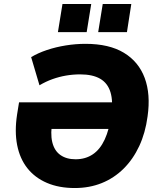

<svg xmlns="http://www.w3.org/2000/svg" viewBox="-20 -937 798 968"><path d="M357 11Q277 11 216.5 -15Q156 -41 118 -89Q80 -137 66.5 -205.5Q53 -274 66 -359L76 -421H596L576 -287H200L245 -330Q233 -264 243.5 -220.5Q254 -177 284.5 -155.5Q315 -134 361 -134Q411 -134 448 -159Q485 -184 508 -234Q531 -284 541 -356Q551 -426 537 -472Q523 -518 485 -540Q447 -562 384 -562Q348 -562 313 -556Q278 -550 244.5 -538Q211 -526 179 -507L137 -649Q172 -670 217 -685Q262 -700 312 -708Q362 -716 411 -716Q530 -716 604.5 -671Q679 -626 709.5 -544Q740 -462 724 -350Q713 -267 682 -200.5Q651 -134 603 -86.5Q555 -39 493 -14Q431 11 357 11ZM475 -775 498 -917H642L620 -775ZM272 -775 295 -917H440L417 -775Z"/></svg>

Font: Nunito Sans 10pt SemiCondensed Black
Style: Italic
Weight: 900
Width: 4
Italic angle: -9°
Designer: Vernon Adams
Foundry: Vernon Adams
Version: Version 3.101;gftools[0.9.27]